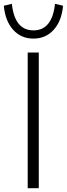

<svg xmlns="http://www.w3.org/2000/svg" viewBox="-60 -985 350 1005"><path d="M85 0V-710H143V0ZM228 -965 270 -955Q263 -876 221.5 -829.5Q180 -783 115 -783Q50 -783 8.5 -829.5Q-33 -876 -40 -955L2 -965Q17 -826 115 -826Q213 -826 228 -965Z"/></svg>

Font: Livvic Light
Style: Regular
Weight: 300
Designer: Jacques Le Bailly, Baron von Fonthausen
Version: Version 1.001; ttfautohint (v1.8.2)